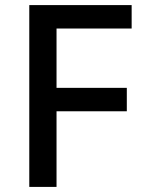

<svg xmlns="http://www.w3.org/2000/svg" viewBox="-20 -734 568 754"><path d="M202 0V-297H478V-389H202V-622H497V-714H95V0Z"/></svg>

Font: Noto Sans Gunjala Gondi Medium
Style: Regular
Weight: 500
Designer: Ek Type
Foundry: Ek Type
Version: Version 1.004